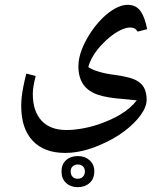

<svg xmlns="http://www.w3.org/2000/svg" viewBox="-20 -375 664 796"><path d="M250 259Q163 259 115.5 208.5Q68 158 68 65Q68 46 70 27.5Q72 9 76.5 -14.5Q81 -38 89 -70L128 -60Q116 -14 116 14Q116 86 152 125Q188 164 255 164Q289 164 328 156.5Q367 149 405.5 134.5Q444 120 475 102Q499 88 517 72.5Q535 57 547 41Q534 40 522 38.5Q510 37 497 36Q424 31 385 17.5Q346 4 326 -24Q305 -54 305 -100Q305 -134 320 -172Q335 -210 361 -247.5Q387 -285 419 -313Q469 -355 509 -355Q544 -355 562.5 -329Q581 -303 590 -254L551 -244Q544 -254 537 -257.5Q530 -261 519 -261Q502 -261 478.5 -249.5Q455 -238 431.5 -218Q408 -198 387 -173Q356 -135 346 -97Q362 -86 390.5 -77.5Q419 -69 459 -64Q494 -59 517.5 -52.5Q541 -46 556 -35Q573 -23 580.5 -4Q588 15 588 38Q588 68 563 102.5Q538 137 495.5 169Q453 201 399 224Q321 259 250 259ZM302 401Q273 401 254 383.5Q235 366 235 336Q235 306 254 289Q273 272 303 272Q332 272 351.5 289.5Q371 307 371 335Q371 366 351.5 383.5Q332 401 302 401ZM302 366Q316 366 324 357.5Q332 349 332 336Q332 322 323.5 314.5Q315 307 303 307Q290 307 281.5 314.5Q273 322 273 336Q273 349 280.5 357.5Q288 366 302 366Z"/></svg>

Font: Noto Naskh Arabic Medium
Style: Regular
Weight: 500
Designer: Monotype Design Team, David Williams, Mohamad Dakak and Nizar Qandah
Foundry: Monotype Imaging Inc.
Version: Version 2.016